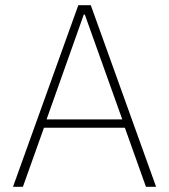

<svg xmlns="http://www.w3.org/2000/svg" viewBox="-20 -718 650 738"><path d="M541 0 460 -227H149L68 0H30L281 -698H329L580 0ZM306 -662H302L159 -259H450Z"/></svg>

Font: IBM Plex Sans Thai ExtLt
Style: Regular
Weight: 200
Designer: Mike Abbink, Paul van der Laan, Pieter van Rosmalen, Ben Mitchell, Mark Frömberg
Foundry: Bold Monday
Version: Version 1.2